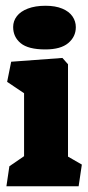

<svg xmlns="http://www.w3.org/2000/svg" viewBox="-20 -650 307 670"><path d="M244.6 -555.2Q244.6 -575.7 232.9 -592.8Q221.2 -609.9 197.3 -619.9Q173.3 -629.9 139.2 -629.9Q103 -629.9 77.4 -620.1Q51.8 -610.4 38.8 -593.5Q25.9 -576.7 25.9 -555.7Q25.9 -521 52.2 -499.3Q78.6 -477.5 138.2 -477.5Q191.9 -477.5 218.3 -499.8Q244.6 -522 244.6 -555.2ZM197.8 -447.8 19 -434.6 4.9 -364.3 64 -324.7V-105L12.7 -69.8L2.4 0H254.4L265.6 -75.7L217.3 -103.5V-425.8Z"/></svg>

Font: Neuton ExtraBold
Style: Regular
Weight: 800
Designer: Brian M Zick
Foundry: Brian M Zick
Version: Version 1.560